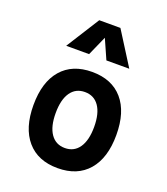

<svg xmlns="http://www.w3.org/2000/svg" viewBox="-146 -897 877 1008"><g transform="rotate(20 293.0 -392.5)"><path d="M293 9.8Q182.6 9.8 122.1 -60.5Q61.5 -130.9 61.5 -258.8Q61.5 -387.2 122.1 -457.3Q182.6 -527.3 293 -527.3Q403.3 -527.3 463.9 -457.3Q524.4 -387.2 524.4 -258.8Q524.4 -130.9 463.9 -60.5Q403.3 9.8 293 9.8ZM293 -102.5Q344.2 -102.5 372.3 -143.3Q400.4 -184.1 400.4 -258.8Q400.4 -334 372.3 -374.5Q344.2 -415 293 -415Q241.7 -415 213.6 -374.5Q185.5 -334 185.5 -258.8Q185.5 -184.1 213.6 -143.3Q241.7 -102.5 293 -102.5ZM116.7 -609.4 233.9 -794.9H352.1L469.2 -609.4H341.3L293 -718.3L244.6 -609.4Z"/></g></svg>

Font: Cascadia Mono PL SemiBold
Style: Regular
Weight: 600
Monospace: yes
Designer: Aaron Bell
Foundry: Saja Typeworks
Version: Version 2404.023; ttfautohint (v1.8.4)